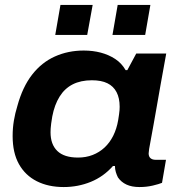

<svg xmlns="http://www.w3.org/2000/svg" viewBox="-20 -743 719 775"><path d="M237 12Q175 12 128.5 -11.5Q82 -35 56.5 -80.5Q31 -126 31 -194Q31 -226 36 -256Q41 -286 50 -315Q71 -392 109.5 -441.5Q148 -491 201.5 -515Q255 -539 318 -539Q355 -539 387 -530.5Q419 -522 445 -505Q471 -488 487 -460H494L530 -527H651L628 -400Q620 -352 612.5 -311.5Q605 -271 599.5 -238Q594 -205 589 -180.5Q584 -156 582 -142Q580 -128 580 -124Q580 -111 587.5 -104.5Q595 -98 608 -98H650L634 -5Q622 0 597 6Q572 12 543 12Q512 12 490.5 2Q469 -8 456 -27Q451 -37 447.5 -48.5Q444 -60 444 -73H436Q398 -30 346.5 -9Q295 12 237 12ZM295 -107Q327 -107 354 -117.5Q381 -128 402 -147.5Q423 -167 437 -195Q451 -223 457 -258Q459 -271 460.5 -281Q462 -291 462.5 -298.5Q463 -306 463 -312Q463 -347 450.5 -371Q438 -395 413.5 -407Q389 -419 351 -419Q306 -419 273.5 -402.5Q241 -386 220.5 -353Q200 -320 191 -273Q188 -256 186.5 -244Q185 -232 184.5 -224Q184 -216 184 -209Q184 -160 211.5 -133.5Q239 -107 295 -107ZM203 -602 224 -723H354L332 -602ZM434 -602 455 -723H587L566 -602Z"/></svg>

Font: Archivo SemiExpanded
Style: Bold Italic
Weight: 700
Width: 6
Italic angle: -10°
Designer: Hector Gatti
Foundry: Omnibus-Type
Version: Version 2.001